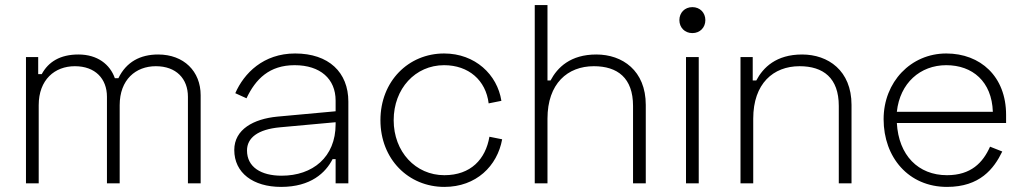

<svg xmlns="http://www.w3.org/2000/svg" viewBox="-20 -720 4021 754"><path d="M82 -496V0H132V-307C132 -407 195 -460 274 -460C354 -460 400 -411 400 -340V0H450V-307C450 -407 513 -460 592 -460C672 -460 718 -411 718 -340V0H768V-346C768 -440 702 -506 601 -506C531 -506 476 -477 445 -413H431C412 -467 363 -506 288 -506C216 -506 170 -477 144 -429H130V-496Z M904 -354 948 -334C984 -410 1038 -464 1137 -464C1238 -464 1298 -410 1298 -325V-283L1069 -262C976 -253 900 -212 900 -131C900 -41 974 14 1084 14C1201 14 1259 -42 1286 -95H1298V0H1348V-321C1348 -436 1271 -510 1139 -510C1014 -510 938 -432 904 -354ZM950 -129C950 -179 993 -212 1079 -220L1298 -240V-232C1298 -103 1208 -30 1086 -30C1005 -30 950 -64 950 -129Z M1474 -248C1474 -95 1584 14 1725 14C1850 14 1933 -68 1952 -173L1902 -183C1887 -95 1829 -32 1725 -32C1612 -32 1526 -124 1526 -248C1526 -372 1611 -464 1724 -464C1820 -464 1888 -405 1899 -314L1949 -324C1933 -427 1846 -510 1724 -510C1584 -510 1474 -401 1474 -248Z M2080 -700V0H2130V-254C2130 -392 2209 -460 2312 -460C2405 -460 2466 -414 2466 -304V0H2516V-308C2516 -443 2424 -506 2322 -506C2220 -506 2169 -455 2142 -404H2130V-700Z M2648 -641C2648 -612 2669 -590 2699 -590C2729 -590 2750 -612 2750 -641C2750 -670 2729 -692 2699 -692C2669 -692 2648 -670 2648 -641ZM2724 -496H2674V0H2724Z M2888 -496V0H2938V-254C2938 -392 3017 -460 3120 -460C3213 -460 3274 -414 3274 -304V0H3324V-308C3324 -443 3232 -506 3130 -506C3028 -506 2977 -455 2950 -404H2936V-496Z M3450 -252C3450 -102 3548 14 3699 14C3828 14 3883 -57 3916 -125L3868 -144C3840 -81 3793 -32 3699 -32C3586 -32 3509 -110 3502 -237H3931V-269C3931 -420 3830 -510 3696 -510C3557 -510 3450 -398 3450 -252ZM3502 -281C3514 -394 3594 -464 3696 -464C3799 -464 3875 -400 3879 -281Z"/></svg>

Font: Space Text Light
Style: Regular
Weight: 300
Designer: Florian Karsten (Space Text), Colophon Foundry (Space Mono)
Foundry: Florian Karsten
Version: Version 1.003;PS 001.003;hotconv 1.0.88;makeotf.lib2.5.64775